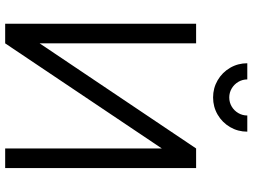

<svg xmlns="http://www.w3.org/2000/svg" viewBox="-134 -818 953 724"><g transform="rotate(90 342.0 -456.5)"><path d="M70 0V-720H144V-130L540.3 -720H614.3V0H540.3V-590.7L144 0ZM348 -784Q312.8 -784 283.2 -801.2Q253.5 -818.5 236.2 -848.2Q219 -877.8 219 -913H280Q280 -894.7 289.2 -879.1Q298.5 -863.5 314.1 -854.2Q329.7 -845 348 -845Q366.7 -845 382.2 -854.2Q397.8 -863.5 406.9 -879.1Q416 -894.7 416 -913H477Q477 -877.8 459.8 -848.2Q442.5 -818.5 412.8 -801.2Q383.2 -784 348 -784Z"/></g></svg>

Font: Hauora
Style: Regular
Weight: 400
Designer: Wayne Shih
Foundry: WCYS
Version: Version 1.001